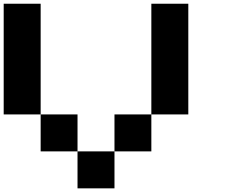

<svg xmlns="http://www.w3.org/2000/svg" viewBox="-20 -820 1240 1040"><path d="M399.9 200.2V0H600.1V200.2ZM0 -799.8H200.2V-200.2H0ZM799.8 -799.8H1000V-200.2H799.8ZM600.1 0V-200.2H799.8V0ZM200.2 -200.2H399.9V0H200.2Z"/></svg>

Font: QuinqueFive
Style: Regular
Weight: 400
Monospace: yes
Designer: GGBotNet
Foundry: GGBotNet
Version: 1.1